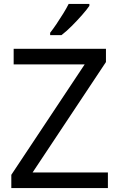

<svg xmlns="http://www.w3.org/2000/svg" viewBox="-20 -964 612 984"><path d="M533 0H38V-68L414 -634H50V-714H523V-646L147 -80H533ZM438 -934Q426 -916 401 -887.5Q376 -859 347.5 -830.5Q319 -802 295 -784H237V-796Q252 -815 269.5 -841Q287 -867 304 -894.5Q321 -922 332 -944H438Z"/></svg>

Font: Noto Sans Tirhuta
Style: Regular
Weight: 400
Designer: Monotype Design Team
Foundry: Monotype Imaging Inc.
Version: Version 2.003; ttfautohint (v1.8.4.7-5d5b)